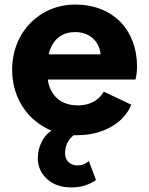

<svg xmlns="http://www.w3.org/2000/svg" viewBox="-20 -578 651 838"><path d="M318 12C429 12 521 -41 553 -121L433 -178C412 -141 373 -118 320 -118C261 -118 219 -145 199 -192C194 -204 190 -217 189 -231H571C576 -246 578 -268 578 -289C578 -440 480 -558 308 -558C153 -558 33 -437 33 -274C33 -169 82 -78 167 -27C179 -20 191 -13 204 -8C185 6 170 23 161 43C150 65 145 89 145 114C145 149 159 179 186 204C213 228 248 240 292 240C339 240 370 227 399 208L368 125C351 138 339 144 316 144C292 144 264 127 264 92C264 60 276 34 296 17C298 15 300 13 303 12C308 12 313 12 318 12ZM193 -341C194 -349 196 -356 199 -363C218 -412 256 -438 308 -438C361 -438 399 -410 414 -366C417 -358 418 -350 419 -341Z"/></svg>

Font: Plus Jakarta Sans ExtraBold
Style: Regular
Weight: 800
Designer: Gumpita Rahayu
Foundry: Tokotype
Version: Version 2.071;gftools[0.9.30]